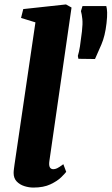

<svg xmlns="http://www.w3.org/2000/svg" viewBox="-20 -837 504 867"><path d="M203 -110Q197.5 -73 221 -73Q228.5 -73 237.5 -77Q246.5 -81 266 -95.5L279 -61Q273.5 -53.5 256.2 -36.5Q239 -19.5 208 -4.8Q177 10 130.5 10Q111 10 90.2 3.5Q69.5 -3 55.5 -17.5Q41.5 -32 41.5 -56Q41.5 -64.5 43.2 -76.2Q45 -88 45.5 -93.5L140 -736L75 -756L85 -796L278 -817L303 -803ZM409 -570.5 334 -571.5 331.5 -584.5Q337 -602 341 -627.2Q345 -652.5 350 -695Q354 -729 351.8 -751Q349.5 -773 345.5 -787L352.5 -809.5H460Q463 -799 463.8 -781Q464.5 -763 461 -732Q454.5 -674.5 437.8 -636Q421 -597.5 409 -570.5Z"/></svg>

Font: Merriweather Black
Style: Italic
Weight: 900
Italic angle: -7.8°
Designer: Eben Sorkin
Foundry: Eben Sorkin
Version: Version 2.200;gftools[0.9.31]